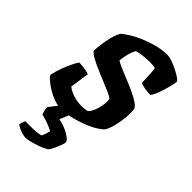

<svg xmlns="http://www.w3.org/2000/svg" viewBox="-219 -572 845 845"><g transform="rotate(45 203.5 -150.0)"><path d="M134 0Q115 0 92 -8Q69 -16 48.5 -28.5Q28 -41 13.5 -53.5Q-1 -66 -4 -75Q2 -102 12 -128.5Q22 -155 32 -175Q42 -195 48 -202Q56 -202 69.5 -200.5Q83 -199 95 -196.5Q107 -194 111 -191Q108 -176 105 -152.5Q102 -129 97 -103Q113 -89 138.5 -81Q164 -73 189 -73Q197 -73 207.5 -74Q218 -75 226 -78Q233 -84 239.5 -97Q246 -110 250 -125.5Q254 -141 255.5 -156Q257 -171 255 -181Q252 -187 232.5 -196Q213 -205 185.5 -216Q158 -227 130.5 -239Q103 -251 82 -262.5Q61 -274 56 -284Q56 -296 59 -321.5Q62 -347 69 -375Q76 -403 87 -420Q96 -428 116.5 -441.5Q137 -455 166.5 -468Q196 -481 230.5 -490.5Q265 -500 300 -500Q310 -500 328 -494Q346 -488 365 -478.5Q384 -469 397.5 -459.5Q411 -450 411 -444Q411 -436 404.5 -411Q398 -386 389 -360.5Q380 -335 370 -322Q361 -322 347 -323.5Q333 -325 321 -328Q309 -331 306 -333Q305 -347 304.5 -360.5Q304 -374 303.5 -388Q303 -402 301 -419Q292 -422 281 -422.5Q270 -423 262 -423Q241 -423 219.5 -420Q198 -417 188 -413Q180 -399 174.5 -379.5Q169 -360 166 -334Q178 -325 206.5 -313.5Q235 -302 268.5 -288Q302 -274 329 -259Q356 -244 363 -229Q366 -204 363 -173.5Q360 -143 353 -116.5Q346 -90 336 -74Q321 -59 296.5 -45.5Q272 -32 243 -22Q214 -12 185.5 -6Q157 0 134 0ZM114 200Q106 200 92 196Q78 192 67 186.5Q56 181 53 176Q56 165 57.5 160Q59 155 62 149Q93 149 114.5 148.5Q136 148 157 143Q161 135 165 123.5Q169 112 170 103Q160 96 135.5 87Q111 78 95 75Q93 69 89.5 58.5Q86 48 87 36Q99 20 117 -2Q135 -24 146 -37H193L162 37Q186 41 206.5 50Q227 59 240.5 69.5Q254 80 254 89Q254 96 248 112Q242 128 234.5 143.5Q227 159 220 166Q203 176 181.5 183.5Q160 191 141.5 195.5Q123 200 114 200Z"/></g></svg>

Font: Texturina Medium 12pt
Style: Bold Italic
Weight: 700
Italic angle: -11°
Version: Version 1.002